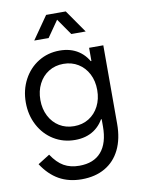

<svg xmlns="http://www.w3.org/2000/svg" viewBox="-102 -798 801 1091"><g transform="rotate(-10 299.0 -252.5)"><path d="M282.2 -2Q213.9 -2 159.2 -35.6Q104.5 -69.3 73.2 -128.4Q42 -187.5 42 -259.8Q42 -332 73.2 -391.1Q104.5 -450.2 159.2 -483.9Q213.9 -517.6 282.2 -517.6Q345.7 -517.6 391.1 -487.3Q436.5 -457 460.4 -399.4Q484.4 -341.8 484.4 -259.8L434.6 -427.7H497.1V-91.8H434.6L484.4 -259.8Q484.4 -178.7 460.4 -120.6Q436.5 -62.5 391.1 -32.2Q345.7 -2 282.2 -2ZM454.1 -259.8Q454.1 -312.5 433.1 -353Q412.1 -393.6 375 -416.5Q337.9 -439.5 290 -439.5Q242.2 -439.5 205.1 -416.5Q168 -393.6 147 -352.5Q126 -311.5 126 -259.8Q126 -208 147 -167Q168 -126 205.1 -103Q242.2 -80.1 290 -80.1Q337.9 -80.1 375 -103Q412.1 -126 433.1 -167Q454.1 -208 454.1 -259.8ZM52.7 97.7 121.1 54.7Q153.3 103.5 190.9 125Q228.5 146.5 280.3 146.5Q363.3 146.5 406.7 96.2Q450.2 45.9 450.2 -50.8V-118.2L472.7 -252L450.2 -402.3V-503.9H532.2V-50.8Q532.2 35.2 502 97.2Q471.7 159.2 415 191.9Q358.4 224.6 280.3 224.6Q206.1 224.6 149.9 192.9Q93.8 161.1 52.7 97.7ZM242.2 -730.5H325.2L233.4 -598.6H150.4ZM272.5 -730.5H355.5L447.3 -598.6H364.3Z"/></g></svg>

Font: Wanted Sans Std Variable
Style: Regular
Weight: 400
Designer: Original Design by Kil Hyung-jin and Kang Hanbin, Wanted Lab, Inc;
Foundry: Wanted Lab, Inc.
Version: Version 1.003;Glyphs 3.2 (3227)